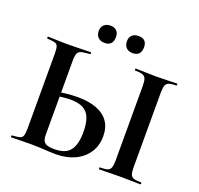

<svg xmlns="http://www.w3.org/2000/svg" viewBox="-138 -962 1161 1119"><g transform="rotate(20 442.5 -403.0)"><path d="M317 4Q299 4 273.5 2.5Q248 1 220 -0.5Q192 -2 163 -2Q135 -2 100.5 -1Q66 0 41 0Q38 0 38 -6Q38 -12 41 -12Q71 -14 86.5 -17.5Q102 -21 107.5 -35Q113 -49 113 -81V-544Q113 -576 108 -590Q103 -604 87.5 -607.5Q72 -611 42 -613Q40 -613 40 -619Q40 -625 42 -625Q69 -625 98 -623.5Q127 -622 168 -622Q209 -622 244.5 -623.5Q280 -625 308 -625Q310 -625 310 -619Q310 -613 308 -613Q275 -611 257 -607Q239 -603 232 -589Q225 -575 225 -542V-81Q225 -63 230 -49.5Q235 -36 251 -28.5Q267 -21 299 -21Q370 -21 398 -58.5Q426 -96 426 -172Q426 -224 413.5 -258Q401 -292 371.5 -308.5Q342 -325 291 -325Q268 -325 238.5 -321.5Q209 -318 178 -312L172 -335Q210 -344 250.5 -348.5Q291 -353 325 -353Q395 -353 443.5 -334.5Q492 -316 517.5 -279.5Q543 -243 543 -189Q543 -130 514 -86.5Q485 -43 434 -19.5Q383 4 317 4ZM771 -81Q771 -52 776 -37Q781 -22 796 -17Q811 -12 842 -12Q845 -12 845 -6Q845 0 842 0Q816 0 784 -1Q752 -2 714 -2Q678 -2 645 -1Q612 0 586 0Q584 0 584 -6Q584 -12 586 -12Q617 -12 632.5 -17Q648 -22 653.5 -37Q659 -52 659 -81V-544Q659 -573 653.5 -587.5Q648 -602 632.5 -607.5Q617 -613 586 -613Q584 -613 584 -619Q584 -625 586 -625Q612 -625 645 -623.5Q678 -622 714 -622Q752 -622 784.5 -623.5Q817 -625 842 -625Q845 -625 845 -619Q845 -613 842 -613Q812 -613 796.5 -607Q781 -601 776 -586Q771 -571 771 -542ZM363 -703Q338 -703 323 -717.5Q308 -732 308 -758Q308 -782 323 -796Q338 -810 363 -810Q388 -810 401.5 -796Q415 -782 415 -758Q415 -703 363 -703ZM537 -703Q512 -703 497.5 -717.5Q483 -732 483 -758Q483 -782 497.5 -795.5Q512 -809 537 -809Q589 -809 589 -758Q589 -703 537 -703Z"/></g></svg>

Font: Cormorant
Style: Bold
Weight: 700
Designer: Christian Thalmann (Catharsis Fonts)
Foundry: Catharsis Fonts
Version: Version 4.000